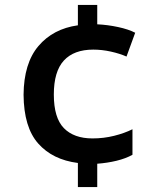

<svg xmlns="http://www.w3.org/2000/svg" viewBox="-20 -744 640 774"><path d="M294 -87Q192 -100 134 -165.5Q76 -231 75 -362Q76 -489 135 -558.5Q194 -628 294 -642V-724H372V-646Q414 -644 456 -635Q498 -626 525 -612L490 -516Q463 -528 427 -536Q391 -544 356 -544Q278 -544 237.5 -500Q197 -456 197 -363Q197 -269 237.5 -227.5Q278 -186 353 -186Q398 -186 440 -196.5Q482 -207 514 -223V-120Q487 -105 450 -96Q413 -87 372 -84V10H294Z"/></svg>

Font: Noto Sans Mono SemiBold
Style: Regular
Weight: 600
Designer: Monotype Design Team
Foundry: Monotype Imaging Inc.
Version: Version 2.014; ttfautohint (v1.8.4.7-5d5b)